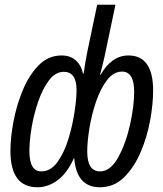

<svg xmlns="http://www.w3.org/2000/svg" viewBox="-20 -780 688 810"><path d="M138 10Q183 10 223.5 -20Q264 -50 293 -115Q302 10 401 10Q461 10 503.5 -32Q546 -74 573.5 -138.5Q601 -203 613.5 -272.5Q626 -342 626 -398Q626 -546 522 -546Q451 -546 404 -464H402Q407 -483 411.5 -501Q416 -519 421 -541L467 -760H390L348 -560Q344 -540 340 -516.5Q336 -493 333 -470H330Q323 -504 300 -525Q277 -546 240 -546Q184 -546 143.5 -505Q103 -464 76.5 -400.5Q50 -337 37 -268Q24 -199 24 -143Q24 10 138 10ZM402 -57Q348 -57 348 -141Q348 -183 357.5 -240.5Q367 -298 385.5 -352Q404 -406 431.5 -442Q459 -478 495 -478Q546 -478 546 -392Q546 -332 528.5 -253.5Q511 -175 478.5 -116Q446 -57 402 -57ZM154 -57Q104 -57 104 -143Q104 -186 113.5 -242.5Q123 -299 141.5 -352.5Q160 -406 187 -441.5Q214 -477 249 -477Q303 -477 303 -400Q303 -365 294.5 -308Q286 -251 268.5 -193.5Q251 -136 222.5 -96.5Q194 -57 154 -57Z"/></svg>

Font: Noto Sans UI Condensed
Style: Italic
Weight: 400
Width: 3
Italic angle: -12°
Designer: Monotype Design Team
Foundry: Monotype Imaging Inc.
Version: Version 1.901